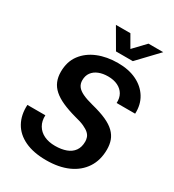

<svg xmlns="http://www.w3.org/2000/svg" viewBox="-221 -1061 1083 1195"><g transform="rotate(30 320.5 -463.5)"><path d="M299 10Q208 10 145.5 -19.5Q83 -49 53 -103Q23 -157 27 -230H156Q154 -188 172 -157.5Q190 -127 223.5 -111Q257 -95 303 -95Q348 -95 382 -107.5Q416 -120 434.5 -146Q453 -172 453 -212Q453 -227 448 -241.5Q443 -256 429.5 -268.5Q416 -281 390 -293Q364 -305 322 -315Q264 -331 223 -349.5Q182 -368 155.5 -391.5Q129 -415 116.5 -445Q104 -475 104 -513Q104 -586 141.5 -636Q179 -686 242.5 -712Q306 -738 386 -738Q464 -738 520.5 -710.5Q577 -683 607.5 -633.5Q638 -584 635 -518H502Q504 -554 489 -580Q474 -606 444.5 -620.5Q415 -635 374 -635Q337 -635 308 -623.5Q279 -612 262.5 -589.5Q246 -567 246 -534Q246 -509 259 -491Q272 -473 301 -459Q330 -445 377 -433Q441 -417 483 -398Q525 -379 549.5 -355Q574 -331 584.5 -302Q595 -273 595 -237Q595 -160 558.5 -104.5Q522 -49 456 -19.5Q390 10 299 10ZM338 -794 255 -937H359L408 -852L489 -937H595L459 -794Z"/></g></svg>

Font: Mona Sans ExtraLight SemiBold
Style: Italic
Weight: 600
Italic angle: -11.6951°
Version: Version 2.000